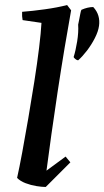

<svg xmlns="http://www.w3.org/2000/svg" viewBox="-20 -732 415 764"><path d="M162 12Q147 12 125 8.5Q103 5 82 -3Q61 -11 48 -24Q57 -64 68.5 -126Q80 -188 92.5 -261Q105 -334 116.5 -407Q128 -480 135.5 -541.5Q143 -603 145 -641L70 -652Q67 -667 68 -685Q108 -688 158.5 -695Q209 -702 247 -712L263 -691Q251 -625 237 -541Q223 -457 209.5 -368Q196 -279 184.5 -197Q173 -115 165 -53L241 -109L260 -86ZM291 -634Q292 -638 294.5 -651Q297 -664 299.5 -677Q302 -690 304 -693Q329 -704 351 -704Q366 -688 371.5 -669Q377 -650 374 -629Q371 -607 357.5 -580.5Q344 -554 326 -530.5Q308 -507 291 -492Q286 -492 280 -497Q274 -502 273 -505Q281 -530 287 -567Q293 -604 291 -634Z"/></svg>

Font: Labrada SemiBold
Style: Italic
Weight: 600
Italic angle: -7°
Designer: Mercedes Jáuregui
Foundry: Omnibus-Type Team
Version: Version 1.000; ttfautohint (v1.8.4.7-5d5b)